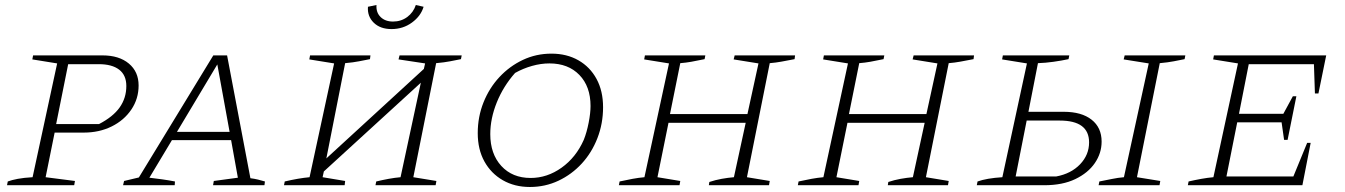

<svg xmlns="http://www.w3.org/2000/svg" viewBox="-20 -739 5366 766"><path d="M8 0 11 -15Q27 -21 51 -25.5Q75 -30 110 -32L208 -486L109 -502L112 -518H389Q455 -518 494 -485.5Q533 -453 533 -398Q533 -345 504 -302Q475 -259 425.5 -234.5Q376 -210 314 -210H198L162 -32L279 -17L276 0ZM374 -483H252L204 -244H375Q431 -273 457.5 -310.5Q484 -348 484 -396Q484 -439 455.5 -461Q427 -483 374 -483Z M979 -28Q995 -26 1009.5 -22.5Q1024 -19 1037 -15L1035 0H830L833 -17L929 -30L902 -180H666L576 -30Q602 -27 627 -23.5Q652 -20 678 -15L677 0H471L475 -17L534 -31L831 -518H886ZM686 -213H896L847 -482Z M1113 0 1116 -15Q1171 -28 1215 -32L1313 -486L1214 -502L1217 -518H1458L1456 -503Q1435 -499 1412.5 -494.5Q1390 -490 1357 -487L1282 -107L1671 -464L1676 -486L1570 -502L1574 -518H1822L1819 -503Q1799 -499 1776 -494.5Q1753 -490 1720 -487L1629 -32L1721 -17L1718 0H1478L1481 -15Q1506 -21 1530.5 -25.5Q1555 -30 1578 -32L1659 -409L1272 -55L1267 -32L1357 -17L1355 0ZM1542 -623Q1497 -623 1471 -648.5Q1445 -674 1448 -712L1482 -719Q1480 -689 1498.5 -671Q1517 -653 1548 -653Q1580 -653 1604.5 -671Q1629 -689 1639 -719L1670 -712Q1659 -675 1623.5 -649Q1588 -623 1542 -623Z M2094 7Q2033 7 1986 -20Q1939 -47 1912.5 -95Q1886 -143 1886 -208Q1886 -273 1909 -330.5Q1932 -388 1972.5 -431.5Q2013 -475 2066 -500Q2119 -525 2180 -525Q2241 -525 2287.5 -498.5Q2334 -472 2360 -424Q2386 -376 2386 -311Q2386 -246 2363.5 -188Q2341 -130 2301 -86.5Q2261 -43 2208 -18Q2155 7 2094 7ZM2097 -29Q2163 -29 2220.5 -70Q2278 -111 2309 -181Q2321 -211 2328.5 -249.5Q2336 -288 2336 -316Q2336 -394 2291.5 -440Q2247 -486 2172 -486Q2138 -486 2102.5 -476Q2067 -466 2035 -448Q1988 -395 1962 -330.5Q1936 -266 1936 -204Q1936 -125 1980 -77Q2024 -29 2097 -29Z M2449 0 2452 -15Q2479 -21 2503.5 -25.5Q2528 -30 2551 -32L2649 -486L2550 -502L2553 -518H2794L2791 -503Q2757 -496 2737.5 -492.5Q2718 -489 2694 -487L2653 -284H2962L3006 -486L2907 -502L2911 -518H3152L3150 -503Q3119 -497 3097 -493Q3075 -489 3051 -487L2960 -32L3051 -17L3048 0H2808L2810 -13Q2834 -21 2859 -25.5Q2884 -30 2908 -32L2955 -249H2647L2603 -32L2694 -17L2691 0Z M3163 0 3166 -15Q3193 -21 3217.5 -25.5Q3242 -30 3265 -32L3363 -486L3264 -502L3267 -518H3508L3505 -503Q3471 -496 3451.5 -492.5Q3432 -489 3408 -487L3367 -284H3676L3720 -486L3621 -502L3625 -518H3866L3864 -503Q3833 -497 3811 -493Q3789 -489 3765 -487L3674 -32L3765 -17L3762 0H3522L3524 -13Q3548 -21 3573 -25.5Q3598 -30 3622 -32L3669 -249H3361L3317 -32L3408 -17L3405 0Z M3877 0 3880 -15Q3916 -28 3979 -32L4077 -486L3978 -502L3981 -518H4246L4243 -503Q4215 -497 4183 -492.5Q4151 -488 4121 -487L4083 -293H4224Q4295 -293 4335 -261.5Q4375 -230 4375 -174Q4375 -128 4348 -88.5Q4321 -49 4270 -24.5Q4219 0 4146 0ZM4363 0 4366 -15Q4392 -20 4416 -25Q4440 -30 4464 -32L4563 -486L4463 -502L4467 -518H4709L4706 -503Q4686 -499 4663 -494.5Q4640 -490 4607 -487L4516 -32L4609 -17L4606 0ZM4032 -35H4194Q4253 -46 4289 -83.5Q4325 -121 4325 -171Q4325 -258 4208 -258H4076Z M4719 0 4722 -15Q4748 -21 4773 -25.5Q4798 -30 4821 -32L4919 -486L4820 -502L4823 -518H5271L5240 -366H5226L5222 -483H4962L4923 -285H5100L5138 -355H5152L5117 -181H5103L5093 -251H4916L4873 -35H5140L5195 -169H5209L5176 0Z"/></svg>

Font: Piazzolla SC ExtraLight
Style: Italic
Weight: 200
Italic angle: -11.3°
Designer: Juan Pablo del Peral
Foundry: Huerta Tipografica
Version: Version 1.330